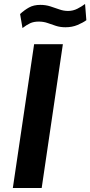

<svg xmlns="http://www.w3.org/2000/svg" viewBox="-20 -945 454 965"><path d="M44.5 0 151.5 -723H296L189.5 0ZM93 -804 81 -874.5Q102 -894 125.5 -907.2Q149 -920.5 182.5 -920.5Q209.5 -920.5 233 -913Q256.5 -905.5 278 -897.8Q299.5 -890 322 -890Q347 -890 369 -901.2Q391 -912.5 407.5 -925L414 -843.5Q397 -831 369.8 -819.5Q342.5 -808 309.5 -808Q282.5 -808 261.2 -815Q240 -822 219.5 -829.2Q199 -836.5 174.5 -836.5Q150 -836.5 132.2 -828.5Q114.5 -820.5 93 -804Z"/></svg>

Font: Public Sans Thin
Style: Bold Italic
Weight: 700
Italic angle: -8°
Version: Version 2.001